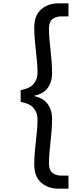

<svg xmlns="http://www.w3.org/2000/svg" viewBox="-20 -954 502 1161"><path d="M105 -338V-409Q161 -419 184 -447.5Q207 -476 207 -514Q207 -553 202 -600Q197 -647 192 -695.5Q187 -744 187 -786Q187 -860 228.5 -897Q270 -934 336 -934H394V-855H353Q316 -855 296 -837.5Q276 -820 276 -780Q276 -742 281 -695.5Q286 -649 290.5 -601Q295 -553 295 -511Q295 -460 269.5 -423.5Q244 -387 187 -375V-373Q244 -360 269.5 -323.5Q295 -287 295 -236Q295 -194 290.5 -146.5Q286 -99 281 -52Q276 -5 276 33Q276 73 296 90.5Q316 108 353 108H394V187H336Q270 187 228.5 150Q187 113 187 39Q187 -3 192 -51.5Q197 -100 202 -147Q207 -194 207 -233Q207 -271 184 -299.5Q161 -328 105 -338Z"/></svg>

Font: Poppins
Style: Regular
Weight: 400
Designer: Ninad Kale (Devanagari), Jonny Pinhorn (Latin)
Version: Version 5.002